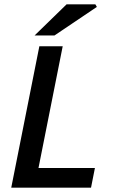

<svg xmlns="http://www.w3.org/2000/svg" viewBox="-20 -868 521 888"><path d="M32 0 162 -654H270L158 -91H419L401 0ZM140 -704 288 -848H421L428 -836L232 -704Z"/></svg>

Font: Source Sans 3 SemiBold
Style: Italic
Weight: 600
Italic angle: -11°
Designer: Paul D. Hunt
Foundry: Adobe
Version: Version 3.046;hotconv 1.0.118;makeotfexe 2.5.65603